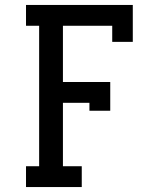

<svg xmlns="http://www.w3.org/2000/svg" viewBox="-20 -755 640 775"><path d="M85 0V-84H138V-651H85V-735H516V-586H433V-651H234V-424H425V-308H341V-340H234V-84H310V0Z"/></svg>

Font: Iosevka HT Medium Extended
Style: Regular
Weight: 500
Width: 7
Monospace: yes
Designer: Belleve Invis
Foundry: Belleve Invis
Version: Version 32.3.0; ttfautohint (v1.8.4)